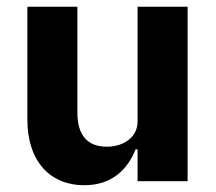

<svg xmlns="http://www.w3.org/2000/svg" viewBox="-20 -536 640 568"><path d="M387 0H535V-516H387V-177C387 -127 342 -102 296 -102C238 -102 209 -137 209 -202V-516H61V-182C61 -57 130 12 229 12C312 12 358 -36 381 -94H387Z"/></svg>

Font: IBM Plex Mono
Style: Bold
Weight: 700
Monospace: yes
Designer: Mike Abbink, Paul van der Laan, Pieter van Rosmalen
Foundry: Bold Monday
Version: Version 2.004